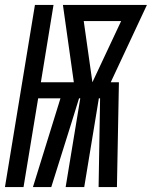

<svg xmlns="http://www.w3.org/2000/svg" viewBox="-46 -755 613 775"><path d="M-26 0 95 -735H170L119 -423H252L208 -735H547L401 -423H434L426 0H352L358 -358H353L294 0H219L278 -358H273L243 -261L161 0H87L198 -358H108L49 0ZM327 -423 443 -670H292Z"/></svg>

Font: Iosevka Curly Semibold
Style: Italic
Weight: 600
Italic angle: -9°
Monospace: yes
Designer: Belleve Invis
Foundry: Belleve Invis
Version: Version 22.1.2; ttfautohint (v1.8.4)